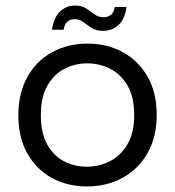

<svg xmlns="http://www.w3.org/2000/svg" viewBox="-20 -664 630 691"><path d="M167 -557Q173 -600 195.5 -622Q218 -644 251 -644Q275 -644 290.5 -633.5Q306 -623 320 -612.5Q334 -602 353 -602Q368 -602 379 -610.5Q390 -619 393 -639H435Q430 -596 407 -574.5Q384 -553 350 -553Q326 -553 310 -563.5Q294 -574 280 -584.5Q266 -595 248 -595Q233 -595 222.5 -586Q212 -577 209 -557ZM293 7Q222 7 166 -24Q110 -55 78 -112.5Q46 -170 46 -249Q46 -329 78.5 -387Q111 -445 167.5 -476Q224 -507 295 -507Q366 -507 422.5 -476Q479 -445 511.5 -387.5Q544 -330 544 -251Q544 -171 511 -113Q478 -55 421 -24Q364 7 293 7ZM292 -64Q336 -64 375 -83.5Q414 -103 438.5 -144.5Q463 -186 463 -250Q463 -315 439 -356Q415 -397 376.5 -416.5Q338 -436 294 -436Q250 -436 212 -416.5Q174 -397 150.5 -355.5Q127 -314 127 -250Q127 -185 150 -144Q173 -103 210.5 -83.5Q248 -64 292 -64Z"/></svg>

Font: Albert Sans
Style: Regular
Weight: 400
Designer: Andreas Rasmussen
Foundry: a.Foundry
Version: Version 1.025